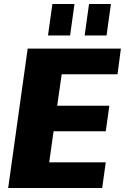

<svg xmlns="http://www.w3.org/2000/svg" viewBox="-20 -944 627 964"><path d="M185 -129H511L493 0H21L119 -700H587L570 -571H248L304 -671L257 -342L225 -413H529L511 -285H207L259 -356L213 -29ZM354 -924 332 -766H221L243 -924ZM537 -924 515 -766H405L427 -924Z"/></svg>

Font: Pathway Extreme SemiCondensed ExtraBold
Style: Italic
Weight: 800
Width: 4
Italic angle: -8°
Version: Version 1.001;gftools[0.9.26]